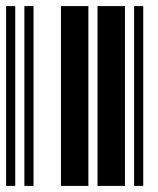

<svg xmlns="http://www.w3.org/2000/svg" viewBox="-20 -610 520 630"><path d="M0 0V-590H30V0ZM60 0V-590H90V0ZM180 0V-590H270V0ZM300 0V-590H390V0ZM420 0V-590H450V0Z"/></svg>

Font: Libre Barcode 39
Style: Regular
Weight: 400
Version: Version 1.005; ttfautohint (v1.8.3)